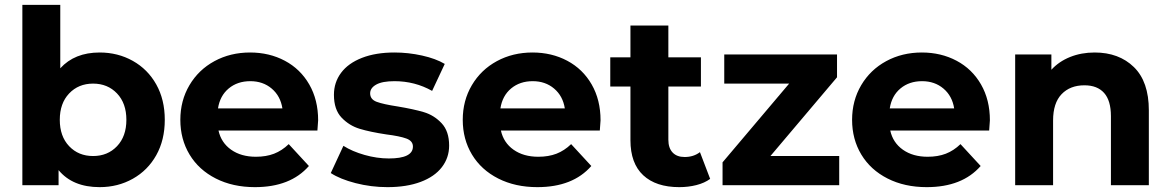

<svg xmlns="http://www.w3.org/2000/svg" viewBox="-20 -762 4816 790"><path d="M658 -269Q658 -186 623 -123.5Q588 -61 526.5 -26.5Q465 8 390 8Q279 8 221 -62V0H72V-742H228V-481Q287 -546 390 -546Q465 -546 526.5 -511.5Q588 -477 623 -414.5Q658 -352 658 -269ZM500 -269Q500 -337 461.5 -377.5Q423 -418 363 -418Q303 -418 264.5 -377.5Q226 -337 226 -269Q226 -201 264.5 -160.5Q303 -120 363 -120Q423 -120 461.5 -160.5Q500 -201 500 -269Z M1286 -225H879Q890 -175 931 -146Q972 -117 1033 -117Q1075 -117 1107.5 -129.5Q1140 -142 1168 -169L1251 -79Q1175 8 1029 8Q938 8 868 -27.5Q798 -63 760 -126Q722 -189 722 -269Q722 -348 759.5 -411.5Q797 -475 862.5 -510.5Q928 -546 1009 -546Q1088 -546 1152 -512Q1216 -478 1252.5 -414.5Q1289 -351 1289 -267Q1289 -264 1286 -225ZM877 -316H1142Q1134 -367 1098 -397.5Q1062 -428 1010 -428Q957 -428 921 -398Q885 -368 877 -316Z M1341 -50 1393 -162Q1429 -139 1480 -124.5Q1531 -110 1580 -110Q1679 -110 1679 -159Q1679 -182 1652 -192Q1625 -202 1569 -209Q1503 -219 1460 -232Q1417 -245 1385.5 -278Q1354 -311 1354 -372Q1354 -423 1383.5 -462.5Q1413 -502 1469.5 -524Q1526 -546 1603 -546Q1660 -546 1716.5 -533.5Q1773 -521 1810 -499L1758 -388Q1687 -428 1603 -428Q1553 -428 1528 -414Q1503 -400 1503 -378Q1503 -353 1530 -343Q1557 -333 1616 -324Q1682 -313 1724 -300.5Q1766 -288 1797 -255Q1828 -222 1828 -163Q1828 -113 1798 -74Q1768 -35 1710.5 -13.5Q1653 8 1574 8Q1507 8 1443 -8.5Q1379 -25 1341 -50Z M2448 -225H2041Q2052 -175 2093 -146Q2134 -117 2195 -117Q2237 -117 2269.5 -129.5Q2302 -142 2330 -169L2413 -79Q2337 8 2191 8Q2100 8 2030 -27.5Q1960 -63 1922 -126Q1884 -189 1884 -269Q1884 -348 1921.5 -411.5Q1959 -475 2024.5 -510.5Q2090 -546 2171 -546Q2250 -546 2314 -512Q2378 -478 2414.5 -414.5Q2451 -351 2451 -267Q2451 -264 2448 -225ZM2039 -316H2304Q2296 -367 2260 -397.5Q2224 -428 2172 -428Q2119 -428 2083 -398Q2047 -368 2039 -316Z M2902 -26Q2879 -9 2845.5 -0.5Q2812 8 2775 8Q2679 8 2626.5 -41Q2574 -90 2574 -185V-406H2491V-526H2574V-657H2730V-526H2864V-406H2730V-187Q2730 -153 2747.5 -134.5Q2765 -116 2797 -116Q2834 -116 2860 -136Z M3433 -120V0H2953V-94L3227 -418H2960V-538H3424V-444L3150 -120Z M4050 -225H3643Q3654 -175 3695 -146Q3736 -117 3797 -117Q3839 -117 3871.5 -129.5Q3904 -142 3932 -169L4015 -79Q3939 8 3793 8Q3702 8 3632 -27.5Q3562 -63 3524 -126Q3486 -189 3486 -269Q3486 -348 3523.5 -411.5Q3561 -475 3626.5 -510.5Q3692 -546 3773 -546Q3852 -546 3916 -512Q3980 -478 4016.5 -414.5Q4053 -351 4053 -267Q4053 -264 4050 -225ZM3641 -316H3906Q3898 -367 3862 -397.5Q3826 -428 3774 -428Q3721 -428 3685 -398Q3649 -368 3641 -316Z M4707 -308V0H4551V-284Q4551 -348 4523 -379.5Q4495 -411 4442 -411Q4383 -411 4348 -374.5Q4313 -338 4313 -266V0H4157V-538H4306V-475Q4337 -509 4383 -527.5Q4429 -546 4484 -546Q4584 -546 4645.5 -486Q4707 -426 4707 -308Z"/></svg>

Font: APTA Sans Regular
Style: Bold Italic
Weight: 700
Version: Version 7.200